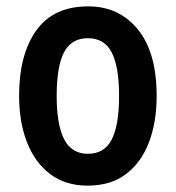

<svg xmlns="http://www.w3.org/2000/svg" viewBox="-20 -624 552 603"><path d="M472 -323Q472 -241 448 -177.5Q424 -114 376 -77.5Q328 -41 255 -41Q186 -41 138 -77Q90 -113 65 -176.5Q40 -240 40 -323Q40 -453 94 -528.5Q148 -604 257 -604Q354 -604 413 -531.5Q472 -459 472 -323ZM158 -323Q158 -232 181.5 -186.5Q205 -141 256 -141Q308 -141 331 -186Q354 -231 354 -323Q354 -414 331 -459Q308 -504 256 -504Q204 -504 181 -459.5Q158 -415 158 -323Z"/></svg>

Font: Noto Sans Tamil UI Condensed SemiBold
Style: Regular
Weight: 600
Width: 3
Designer: Jelle Bosma - Monotype Design Team
Foundry: Monotype Imaging Inc.
Version: Version 2.004; ttfautohint (v1.8.4.7-5d5b)